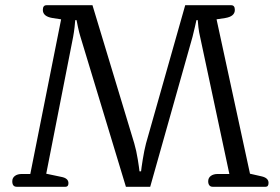

<svg xmlns="http://www.w3.org/2000/svg" viewBox="-20 -715 1072 735"><path d="M27 -21Q27 -34 37 -41.5Q47 -49 64 -49H96L214 -641L181 -646Q144 -652 144 -677Q144 -695 158 -695H334L494 -166Q502 -139 507.5 -104.5Q513 -70 514 -59H520Q521 -70 526.5 -104.5Q532 -139 539 -166L689 -695H865Q879 -695 879 -677Q879 -652 842 -646L809 -641L937 -50L981 -40Q1008 -34 1008 -15Q1008 0 997 0H794Q786 0 781.5 -5.5Q777 -11 777 -21Q777 -34 787 -41.5Q797 -49 814 -49H858L746 -574Q742 -590 739.5 -611Q737 -632 737 -638H732Q731 -632 726.5 -613.5Q722 -595 717 -574L555 0H462L288 -574Q283 -590 278.5 -611Q274 -632 273 -638H268Q268 -632 265.5 -611Q263 -590 260 -574L157 -50L214 -38Q242 -33 242 -14Q242 0 231 0H44Q27 0 27 -21Z"/></svg>

Font: Maitree
Style: Regular
Weight: 400
Designer: CadsonDemak Team
Foundry: CadsonDemak
Version: Version 1.000